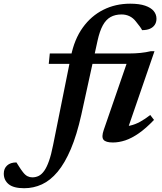

<svg xmlns="http://www.w3.org/2000/svg" viewBox="-202 -742 858 1016"><path d="M56 -404 61.5 -459H479.5Q512.5 -459 541.8 -462Q571 -465 595.5 -471H615.5L466.5 -38.5L437.5 -73.5Q463.5 -72 488.5 -77.8Q513.5 -83.5 539.2 -97.5Q565 -111.5 593 -133.5L613 -107.5Q570.5 -63 532.8 -36.8Q495 -10.5 461 0.8Q427 12 395.5 12Q357.5 12 345.8 -2.5Q334 -17 347 -54.5L473.5 -421L510.5 -404ZM228.5 -135.5Q204.5 -28 172.8 46.8Q141 121.5 102.8 167.2Q64.5 213 20 233.5Q-24.5 254 -74 254Q-130 254 -156 232.8Q-182 211.5 -182 176.5Q-182 150 -164.5 133.8Q-147 117.5 -115 117.5Q-108 128 -100.2 140.8Q-92.5 153.5 -80.5 169Q-68.5 184.5 -56.5 190.5Q-44.5 196.5 -31 196.5Q-13 196.5 2.8 188.8Q18.5 181 32 162Q45.5 143 57.2 109.8Q69 76.5 79 25.5L173.5 -444.5Q191.5 -534.5 236 -596.2Q280.5 -658 344.8 -690.2Q409 -722.5 487 -722.5Q535 -722.5 565.8 -712Q596.5 -701.5 611.2 -683.8Q626 -666 626 -643Q626 -624.5 617.2 -611Q608.5 -597.5 591.8 -590Q575 -582.5 550 -582.5Q546 -590.5 538.5 -600.8Q531 -611 516.5 -629Q502.5 -647 483.5 -656.2Q464.5 -665.5 441 -665.5Q407.5 -665.5 383 -651.8Q358.5 -638 342 -607.8Q325.5 -577.5 314.5 -528Z"/></svg>

Font: Newsreader SemiBold
Style: Italic
Weight: 600
Italic angle: -17°
Designer: Hugues Gentile
Foundry: Production Type
Version: Version 1.003